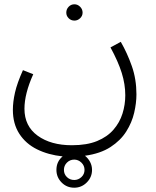

<svg xmlns="http://www.w3.org/2000/svg" viewBox="-20 -646 725 895"><path d="M327 -550Q311 -550 300 -561Q289 -572 289 -587Q289 -603 300 -614.5Q311 -626 327 -626Q342 -626 353.5 -614.5Q365 -603 365 -587Q365 -572 353.5 -561Q342 -550 327 -550ZM40 -134Q40 -171 50 -215Q60 -259 87 -319L135 -300Q94 -209 94 -139Q94 -58 155.5 -13.5Q217 31 315 31Q385 31 432.5 11.5Q480 -8 509 -41.5Q538 -75 551 -116.5Q564 -158 564 -202Q564 -253 547.5 -306Q531 -359 495 -425L543 -451Q573 -399 594.5 -338Q616 -277 616 -206Q616 -166 605.5 -120.5Q595 -75 568.5 -33Q542 9 495 39.5Q448 70 376 80Q391 92 400 109Q409 126 409 146Q409 180 384.5 204.5Q360 229 326 229Q291 229 267 204.5Q243 180 243 146Q243 107 272 83Q205 76 152.5 50Q100 24 70 -22.5Q40 -69 40 -134ZM326 193Q345 193 359.5 179.5Q374 166 374 146Q374 126 359.5 112Q345 98 326 98Q306 98 292 112Q278 126 278 146Q278 166 292 179.5Q306 193 326 193Z"/></svg>

Font: Noto Sans Arabic UI Lt
Style: Regular
Weight: 300
Designer: Monotype Design Team, Nadine Chahine and Nizar Qandah
Foundry: Monotype Imaging Inc.
Version: Version 2.010; ttfautohint (v1.8.4.7-5d5b)